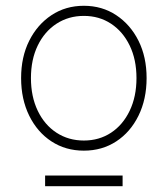

<svg xmlns="http://www.w3.org/2000/svg" viewBox="-20 -803 580 664"><path d="M270 -282Q207 -282 158 -314Q109 -346 81 -403Q53 -460 53 -533Q53 -606 81 -662Q109 -718 158 -750.5Q207 -783 270 -783Q333 -783 382 -750.5Q431 -718 459 -662Q487 -606 487 -533Q487 -460 459 -403Q431 -346 382 -314Q333 -282 270 -282ZM270 -317Q323 -317 364 -344Q405 -371 428.5 -420Q452 -469 452 -533Q452 -597 428.5 -645.5Q405 -694 364 -721Q323 -748 270 -748Q217 -748 175.5 -721Q134 -694 110.5 -645.5Q87 -597 87 -533Q87 -469 110.5 -420Q134 -371 175.5 -344Q217 -317 270 -317ZM136 -159V-196H404V-159Z"/></svg>

Font: Zen Kaku Gothic Antique Light
Style: Regular
Weight: 300
Designer: Yoshimichi Ohira
Foundry: Positype
Version: Version 1.001